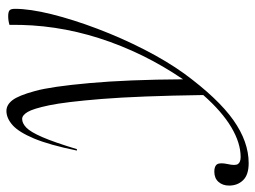

<svg xmlns="http://www.w3.org/2000/svg" viewBox="-195 -444 794 598"><g transform="rotate(-90 202.0 -145.0)"><path d="M36.5 -302.5H32Q49.5 -388 69.5 -435.8Q89.5 -483.5 111.2 -502.8Q133 -522 155.5 -522Q174.5 -522 189 -503.2Q203.5 -484.5 217.5 -433Q231.5 -383 242.2 -263.2Q253 -143.5 254 28Q337.5 -94.5 381.8 -232.5Q426 -370.5 423.5 -512.5Q437 -516.5 450.5 -516.5Q464 -516.5 468.8 -512.2Q473.5 -508 473.5 -495.5Q473.5 -449 456.8 -381.5Q440 -314 411.5 -238.8Q383 -163.5 346.8 -92.8Q310.5 -22 272 31.5Q194.5 137 127 184.8Q59.5 232.5 -7 232.5Q-43.5 232.5 -60.2 215.2Q-77 198 -77 171.5Q-77 151.5 -65.5 138.5Q-54 125.5 -33.5 125.5Q-16 125.5 -10.5 134.5Q-5 143.5 -10 167Q-15.5 191 -9.8 199.2Q-4 207.5 12 207.5Q55.5 207.5 104.5 178.5Q153.5 149.5 205 91Q202 -110.5 192.8 -225Q183.5 -339.5 173 -389Q162.5 -439 152.2 -456Q142 -473 130.5 -473Q117 -473 103.5 -460Q90 -447 74 -410.2Q58 -373.5 36.5 -302.5Z"/></g></svg>

Font: Newsreader Display Light
Style: Italic
Weight: 300
Italic angle: -17°
Designer: Hugues Gentile
Foundry: Production Type
Version: Version 1.001